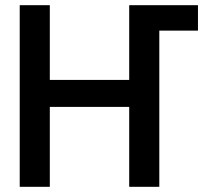

<svg xmlns="http://www.w3.org/2000/svg" viewBox="-20 -720 793 740"><path d="M56 0V-700H172V-412H478V-700H743V-602H594V0H478V-308H172V0Z"/></svg>

Font: Tektur Medium
Style: Regular
Weight: 500
Designer: Adam Jagosz
Foundry: Adam Jagosz
Version: Version 1.005;gftools[0.9.30]